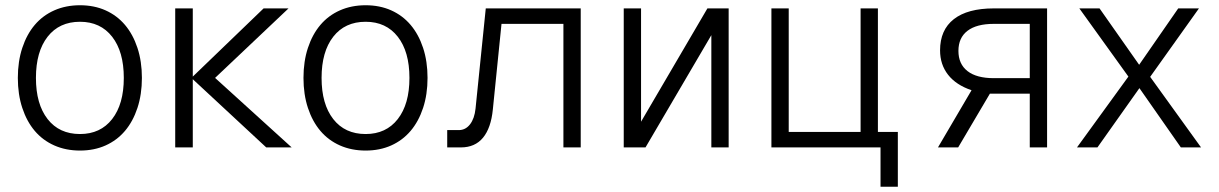

<svg xmlns="http://www.w3.org/2000/svg" viewBox="-20 -562 4647 732"><path d="M285 12Q231 12 187 -7.5Q143 -27 112.5 -63Q82 -99 65 -150.5Q48 -202 48 -265Q48 -328 65 -379.5Q82 -431 112.5 -467Q143 -503 187 -522.5Q231 -542 285 -542Q339 -542 382.5 -522.5Q426 -503 456.5 -467Q487 -431 504 -379.5Q521 -328 521 -265Q521 -202 504 -150.5Q487 -99 456.5 -63Q426 -27 382.5 -7.5Q339 12 285 12ZM285 -51Q363 -51 407.5 -108Q452 -165 452 -265Q452 -365 407.5 -422Q363 -479 285 -479Q206 -479 161.5 -422Q117 -365 117 -265Q117 -165 161.5 -108Q206 -51 285 -51Z M995 0 715 -260V0H648V-530H715V-270L985 -530H1080L800 -265L1092 0Z M1374 12Q1320 12 1276 -7.5Q1232 -27 1201.5 -63Q1171 -99 1154 -150.5Q1137 -202 1137 -265Q1137 -328 1154 -379.5Q1171 -431 1201.5 -467Q1232 -503 1276 -522.5Q1320 -542 1374 -542Q1428 -542 1471.5 -522.5Q1515 -503 1545.5 -467Q1576 -431 1593 -379.5Q1610 -328 1610 -265Q1610 -202 1593 -150.5Q1576 -99 1545.5 -63Q1515 -27 1471.5 -7.5Q1428 12 1374 12ZM1374 -51Q1452 -51 1496.5 -108Q1541 -165 1541 -265Q1541 -365 1496.5 -422Q1452 -479 1374 -479Q1295 -479 1250.5 -422Q1206 -365 1206 -265Q1206 -165 1250.5 -108Q1295 -51 1374 -51Z M1685 0V-66H1729Q1755 -66 1772 -88Q1789 -110 1793 -148L1832 -530H2194V0H2128V-471H1892L1859 -145Q1852 -74 1821.5 -37Q1791 0 1737 0Z M2358 0V-530H2424V-98L2677 -530H2758V0H2692V-428L2441 0Z M3337 150V0H2921V-530H2987V-59H3261V-530H3327V-59H3403V150Z M3556 0 3684 -218Q3625 -238 3594.5 -277Q3564 -316 3564 -370Q3564 -448 3616.5 -489Q3669 -530 3769 -530H3972V0H3906V-205H3754L3633 0ZM3906 -264V-471H3769Q3703 -471 3668.5 -444.5Q3634 -418 3634 -368Q3634 -318 3668.5 -291Q3703 -264 3769 -264Z M4086 0 4282 -270 4095 -530H4172L4323 -315L4472 -530H4551L4365 -269L4559 0H4482L4324 -226L4164 0Z"/></svg>

Font: Geist Light
Style: Regular
Weight: 400
Designer: Basement.studio, Andrés Briganti, Mateo Zaragoza
Foundry: Basement.studio, Vercel, Andrés Briganti, Guido Ferreyra, Mateo Zaragoza
Version: Version 1.401